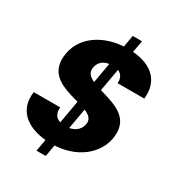

<svg xmlns="http://www.w3.org/2000/svg" viewBox="-203 -925 1064 1145"><g transform="rotate(30 329.0 -352.5)"><path d="M219.8 87H283.3L438.3 -792.5H374.9ZM264.2 -511.2C272 -558.4 310.9 -579.8 360.9 -579.8C410.3 -579.8 441.6 -554.8 437.6 -503.3H621.4C635.5 -640.5 544.5 -712.5 387.2 -712.5C238.3 -712.5 105.3 -635.6 82.2 -503.1C36.2 -243 421.9 -331.7 397.8 -198.3C390 -154.2 350.8 -125.2 296.6 -125.2C238.2 -125.2 208.2 -151.9 213.2 -207.2H31C11.1 -65.2 119.5 7 276.4 7C446.7 7 558.7 -91.4 578.2 -203.8C623.2 -457.6 239.5 -372.7 264.2 -511.2Z"/></g></svg>

Font: Poppins Devanagari Thin
Style: Italic
Weight: 100
Italic angle: -10°
Designer: Ninad Kale (Devanagari), Jonny Pinhorn (Latin)
Foundry: Indian Type Foundry
Version: 4.005